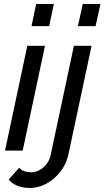

<svg xmlns="http://www.w3.org/2000/svg" viewBox="-20 -750 520 956"><path d="M116 -522H204L93 0H5ZM160 -730H248L225 -620H137ZM129 186Q96 186 69 176Q42 166 23 144L76 85Q87 98 103 103Q119 108 136 108Q156 108 176.5 97Q197 86 212 66.5Q227 47 232 23L348 -522H436L321 17Q311 66 281 104.5Q251 143 211 164.5Q171 186 129 186ZM392 -730H480L456 -620H368Z"/></svg>

Font: Raleway Thin Medium
Style: Italic
Weight: 500
Italic angle: -12°
Version: Version 4.026